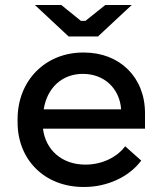

<svg xmlns="http://www.w3.org/2000/svg" viewBox="-20 -736 649 764"><path d="M253 -591H370L504 -716H399L320 -653H302L224 -716H119ZM312 8H316C405 8 493 -31 542 -97L478 -154C448 -113 389 -81 321 -81H319C226 -81 161 -140 151 -224H557V-286C557 -428 457 -527 314 -527H311C161 -527 50 -416 50 -262V-249C50 -100 158 8 312 8ZM154 -301C167 -386 227 -442 309 -442H310C395 -442 456 -384 462 -301Z"/></svg>

Font: Fixel Display Medium
Style: Regular
Weight: 500
Designer: AlfaBravo + MacPaw
Foundry: Kyrylo Tkachov, Marchela Mozhyna, Serhii Makarenko, Maria Weinstein, Zakhar Kryvoshyya
Version: Version 1.211